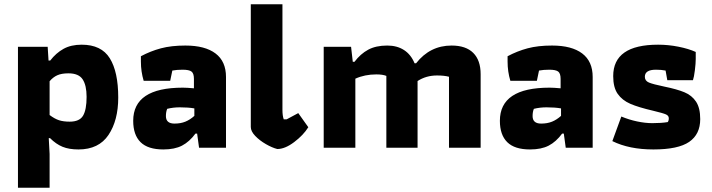

<svg xmlns="http://www.w3.org/2000/svg" viewBox="-20 -691 3331 898"><path d="M64 -472H203L207 -408H215Q242 -443 277 -462.5Q312 -482 362 -482Q454 -482 493.5 -418.5Q533 -355 533 -235Q533 -128 487.5 -60Q442 8 347 8Q303 8 272.5 -4.5Q242 -17 214 -45H208L212 29V187H64ZM385 -238Q385 -292 366.5 -320Q348 -348 300 -348Q268 -348 248 -339Q228 -330 212 -311V-153Q236 -135 256.5 -128.5Q277 -122 306 -122Q352 -122 368.5 -150Q385 -178 385 -238Z M603 -126Q603 -281 835 -281Q854 -281 887 -278V-322Q887 -348 875.5 -356.5Q864 -365 834 -365Q807 -365 786 -361L776 -313H652Q639 -356 639 -403V-428Q684 -452 732.5 -465Q781 -478 847 -478Q939 -478 988 -441Q1037 -404 1037 -331V0H911L902 -66H894Q866 -28 831.5 -10Q797 8 744 8Q672 8 637.5 -26Q603 -60 603 -126ZM889 -149V-184Q861 -189 821 -189Q790 -189 762 -182Q756 -168 756 -148Q756 -113 796 -113Q825 -113 847 -122Q869 -131 889 -149Z M1153 -97V-671H1301V-177Q1301 -150 1307 -133H1321L1375 -162L1422 -96Q1399 -59 1356 -26.5Q1313 6 1277 6Q1253 0 1223.5 -17Q1194 -34 1173.5 -55.5Q1153 -77 1153 -97Z M1494 -472H1622L1630 -402H1638Q1666 -439 1702 -458.5Q1738 -478 1791 -478Q1837 -478 1869.5 -457Q1902 -436 1919 -395H1926Q1991 -478 2092 -478Q2159 -478 2193.5 -443.5Q2228 -409 2228 -344V0H2080V-332Q2058 -338 2024 -338Q1973 -338 1933 -312V0H1787V-336Q1770 -343 1740 -343Q1686 -343 1642 -323V0H1494Z M2318 -126Q2318 -281 2550 -281Q2569 -281 2602 -278V-322Q2602 -348 2590.5 -356.5Q2579 -365 2549 -365Q2522 -365 2501 -361L2491 -313H2367Q2354 -356 2354 -403V-428Q2399 -452 2447.5 -465Q2496 -478 2562 -478Q2654 -478 2703 -441Q2752 -404 2752 -331V0H2626L2617 -66H2609Q2581 -28 2546.5 -10Q2512 8 2459 8Q2387 8 2352.5 -26Q2318 -60 2318 -126ZM2604 -149V-184Q2576 -189 2536 -189Q2505 -189 2477 -182Q2471 -168 2471 -148Q2471 -113 2511 -113Q2540 -113 2562 -122Q2584 -131 2604 -149Z M2844 -31 2886 -146Q2922 -131 2960 -123Q2998 -115 3031 -115Q3073 -115 3103 -120Q3108 -126 3108 -138Q3108 -150 3094.5 -156Q3081 -162 3035 -173Q2966 -189 2928 -205.5Q2890 -222 2869 -252Q2848 -282 2848 -335Q2848 -482 3058 -482Q3106 -482 3153.5 -472.5Q3201 -463 3234 -448V-415Q3234 -395 3230 -362.5Q3226 -330 3221 -316H3101L3093 -361Q3073 -365 3048 -365Q2996 -365 2996 -332Q2996 -313 3015 -305Q3034 -297 3087 -286Q3146 -274 3181 -259.5Q3216 -245 3235.5 -215.5Q3255 -186 3255 -134Q3255 -63 3203.5 -27.5Q3152 8 3036 8Q2923 8 2844 -31Z"/></svg>

Font: Athiti
Style: Bold
Weight: 700
Designer: CadsonDemak Team
Foundry: CadsonDemak
Version: Version 1.033